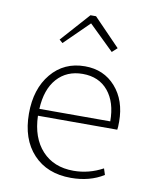

<svg xmlns="http://www.w3.org/2000/svg" viewBox="-82 -778 687 851"><g transform="rotate(10 261.5 -352.5)"><path d="M155 -572 140 -585 256 -715H281L400 -592L377 -571L265 -680ZM295 10Q188 10 125.5 -57Q63 -124 63 -239Q63 -350 120.5 -419Q178 -488 272 -488Q357 -488 410 -428Q463 -368 463 -272Q463 -245 461 -236H104Q107 -137 159.5 -80Q212 -23 301 -23Q370 -23 433 -57L442 -29Q380 10 295 10ZM268 -453Q196 -453 152.5 -404Q109 -355 105 -267H424Q424 -353 382.5 -403Q341 -453 268 -453Z"/></g></svg>

Font: Cantarell Light
Style: Regular
Weight: 300
Designer: Dave Crossland, Nikolaus Waxweiler, Florian Fecher, Jacques Le Bailly, Eben Sorkin, Alexei Vanyashin, Alexios Zavras, Em
Version: Version 0.303